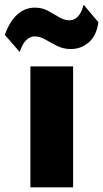

<svg xmlns="http://www.w3.org/2000/svg" viewBox="-64 -798 438 818"><path d="M65.5 0V-515H247.5V0ZM20 -576.5 -43.5 -649.5Q-23.5 -705.5 9 -735.5Q41.5 -765.5 84.5 -765.5Q115.5 -765.5 140.2 -752Q165 -738.5 187.5 -725Q210 -711.5 233 -711.5Q252.5 -711.5 267.8 -727.5Q283 -743.5 292.5 -777.5L355 -703.5Q348 -647 314.8 -618Q281.5 -589 237.5 -589Q206 -589 179.2 -602.5Q152.5 -616 129.2 -629.5Q106 -643 84 -643Q65.5 -643 48.5 -627.8Q31.5 -612.5 20 -576.5Z"/></svg>

Font: Geologica Cursive ExtraBold
Style: Regular
Weight: 800
Designer: Sindre Bremnes, Frode Helland
Foundry: Monokrom Skriftforlag AS
Version: Version 1.010;gftools[0.9.28]